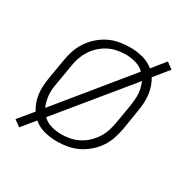

<svg xmlns="http://www.w3.org/2000/svg" viewBox="-136 -695 872 871"><g transform="rotate(30 300.0 -260.0)"><path d="M69 38 36 14 98 -61Q87 -78 80 -98Q73 -118 70.5 -139Q68 -160 69.5 -182Q71 -204 75 -226L92 -326Q96 -353 105 -379.5Q114 -406 130 -430Q146 -454 168 -473.5Q190 -493 215.5 -505.5Q241 -518 269 -523Q297 -528 324 -528Q359 -528 391.5 -519.5Q424 -511 449 -490L504 -558L537 -534L476 -459Q487 -442 493.5 -422Q500 -402 502.5 -381Q505 -360 503.5 -338Q502 -316 498 -294L482 -194Q477 -167 468.5 -140.5Q460 -114 444 -90Q428 -66 405.5 -46.5Q383 -27 357.5 -14.5Q332 -2 304 3Q276 8 249 8Q214 8 181.5 -0.5Q149 -9 125 -30ZM127 -97 421 -457Q403 -475 377 -482.5Q351 -490 323 -490Q301 -490 278 -485.5Q255 -481 234 -470Q213 -459 195 -442.5Q177 -426 164.5 -406Q152 -386 144.5 -364Q137 -342 134 -319L117 -219Q114 -203 112.5 -187Q111 -171 112.5 -155.5Q114 -140 117.5 -125.5Q121 -111 127 -97ZM251 -30Q273 -30 295.5 -34.5Q318 -39 339.5 -50Q361 -61 378.5 -77.5Q396 -94 409 -114Q422 -134 429 -156Q436 -178 440 -201L457 -301Q459 -317 460.5 -333Q462 -349 461 -364.5Q460 -380 456 -394.5Q452 -409 447 -423L152 -63Q170 -45 196.5 -37.5Q223 -30 251 -30Z"/></g></svg>

Font: Iosevka Etoile Extralight
Style: Italic
Weight: 200
Italic angle: -9°
Designer: Belleve Invis
Foundry: Belleve Invis
Version: Version 22.1.2; ttfautohint (v1.8.4)